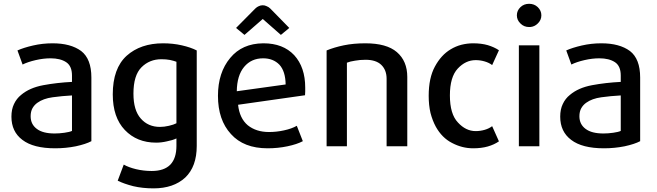

<svg xmlns="http://www.w3.org/2000/svg" viewBox="-20 -781 3505 1025"><path d="M467.8 -27.3Q467.8 -112.3 467.8 -367.2Q467.8 -466.8 413.1 -508.8Q357.4 -549.8 260.7 -549.8Q207 -549.8 156.2 -538.1Q105.5 -526.4 73.2 -511.7Q82 -487.3 100.6 -436.5Q127.9 -450.2 169.9 -460Q211.9 -469.7 250 -469.7Q301.8 -469.7 333 -449.2Q364.3 -428.7 364.3 -377.9Q364.3 -366.2 364.3 -343.8Q284.2 -339.8 210.9 -326.2Q137.7 -312.5 92.8 -274.4Q68.4 -254.9 54.7 -225.6Q41 -197.3 41 -158.2Q41 -78.1 99.6 -34.2Q158.2 10.7 274.4 10.7Q331.1 10.7 384.8 0Q438.5 -11.7 467.8 -27.3ZM364.3 -82Q351.6 -76.2 324.2 -72.3Q296.9 -68.4 271.5 -68.4Q209 -68.4 176.8 -92.8Q143.6 -117.2 143.6 -160.2Q143.6 -185.5 153.3 -203.1Q163.1 -220.7 179.7 -232.4Q210.9 -254.9 260.7 -261.7Q310.5 -268.6 364.3 -271.5Q364.3 -208 364.3 -82Z M1030.3 -2Q1030.3 -129.9 1030.3 -511.7Q998 -528.3 950.2 -539.1Q903.3 -549.8 850.6 -549.8Q730.5 -549.8 656.2 -483.4Q582 -416 582 -277.3Q582 -154.3 646.5 -86.9Q710.9 -19.5 813.5 -19.5Q841.8 -19.5 871.1 -26.4Q901.4 -32.2 921.9 -42Q921.9 -28.3 921.9 -2Q921.9 63.5 889.6 97.7Q856.4 131.8 790 131.8Q747.1 131.8 706.1 122.1Q666 112.3 640.6 97.7Q629.9 127 608.4 183.6Q641.6 200.2 691.4 212.9Q741.2 224.6 799.8 224.6Q906.2 224.6 968.8 167Q1030.3 108.4 1030.3 -2ZM921.9 -123Q907.2 -115.2 881.8 -109.4Q856.4 -103.5 834 -103.5Q770.5 -103.5 731.4 -148.4Q692.4 -192.4 692.4 -281.2Q692.4 -378.9 735.4 -421.9Q778.3 -464.8 841.8 -464.8Q867.2 -464.8 887.7 -460.9Q909.2 -456.1 921.9 -451.2Q921.9 -341.8 921.9 -123Z M1609.4 -313.5Q1609.4 -421.9 1550.8 -486.3Q1491.2 -549.8 1386.7 -549.8Q1385.7 -549.8 1384.8 -549.8Q1272.5 -548.8 1209 -471.7Q1143.6 -393.6 1143.6 -269.5Q1143.6 -140.6 1212.9 -65.4Q1281.2 10.7 1408.2 10.7Q1463.9 10.7 1514.6 0Q1565.4 -10.7 1596.7 -27.3Q1585.9 -54.7 1564.5 -109.4Q1537.1 -93.8 1496.1 -85Q1456.1 -76.2 1416 -76.2Q1347.7 -76.2 1302.7 -112.3Q1258.8 -149.4 1251 -221.7Q1370.1 -238.3 1608.4 -272.5Q1609.4 -282.2 1609.4 -293Q1609.4 -303.7 1609.4 -313.5ZM1504.9 -330.1Q1439.5 -321.3 1244.1 -293.9Q1245.1 -377.9 1283.2 -423.8Q1321.3 -469.7 1384.8 -469.7Q1438.5 -469.7 1471.7 -435.5Q1503.9 -400.4 1504.9 -330.1ZM1524.4 -631.8Q1499 -658.2 1422.9 -735.4Q1414.1 -744.1 1403.3 -748Q1393.6 -752.9 1382.8 -752.9Q1371.1 -752.9 1361.3 -748Q1351.6 -744.1 1342.8 -735.4Q1308.6 -700.2 1240.2 -631.8Q1252 -623 1285.2 -594.7Q1309.6 -616.2 1382.8 -679.7Q1407.2 -659.2 1479.5 -594.7Q1491.2 -604.5 1524.4 -631.8Z M2154.3 0Q2154.3 -92.8 2154.3 -370.1Q2154.3 -455.1 2098.6 -502.9Q2043.9 -549.8 1930.7 -549.8Q1867.2 -549.8 1815.4 -539.1Q1763.7 -528.3 1723.6 -511.7Q1723.6 -341.8 1723.6 0Q1751 0 1832 0Q1832 -111.3 1832 -446.3Q1848.6 -453.1 1875 -457Q1901.4 -461.9 1931.6 -461.9Q1987.3 -461.9 2015.6 -434.6Q2043.9 -407.2 2043.9 -360.4Q2043.9 -240.2 2043.9 0Q2071.3 0 2154.3 0Z M2643.6 -26.4Q2634.8 -45.9 2607.4 -107.4Q2590.8 -94.7 2567.4 -87.9Q2543.9 -81.1 2519.5 -81.1Q2466.8 -81.1 2424.8 -127Q2381.8 -171.9 2381.8 -271.5Q2381.8 -370.1 2423.8 -415Q2465.8 -460 2519.5 -460Q2543.9 -460 2567.4 -453.1Q2590.8 -446.3 2607.4 -433.6Q2620.1 -460 2643.6 -512.7Q2619.1 -529.3 2584 -540Q2549.8 -549.8 2505.9 -549.8Q2474.6 -549.8 2443.4 -542Q2413.1 -534.2 2385.7 -517.6Q2335 -487.3 2301.8 -425.8Q2268.6 -365.2 2268.6 -269.5Q2268.6 -218.8 2278.3 -177.7Q2289.1 -136.7 2306.6 -104.5Q2339.8 -44.9 2393.6 -17.6Q2447.3 10.7 2505.9 10.7Q2549.8 10.7 2584 1Q2618.2 -8.8 2643.6 -26.4Z M2870.1 -699.2Q2870.1 -724.6 2850.6 -743.2Q2832 -760.7 2804.7 -760.7Q2777.3 -760.7 2758.8 -743.2Q2739.3 -724.6 2739.3 -699.2Q2739.3 -673.8 2758.8 -655.3Q2777.3 -636.7 2804.7 -636.7Q2807.6 -636.7 2810.5 -636.7Q2834 -638.7 2850.6 -655.3Q2870.1 -673.8 2870.1 -699.2ZM2859.4 0Q2859.4 -134.8 2859.4 -539.1Q2845.7 -539.1 2804.7 -539.1Q2791 -539.1 2750 -539.1Q2750 -404.3 2750 0Q2777.3 0 2859.4 0Z M3397.5 -27.3Q3397.5 -112.3 3397.5 -367.2Q3397.5 -466.8 3342.8 -508.8Q3287.1 -549.8 3190.4 -549.8Q3136.7 -549.8 3085.9 -538.1Q3035.2 -526.4 3002.9 -511.7Q3011.7 -487.3 3030.3 -436.5Q3057.6 -450.2 3099.6 -460Q3141.6 -469.7 3179.7 -469.7Q3231.4 -469.7 3262.7 -449.2Q3293.9 -428.7 3293.9 -377.9Q3293.9 -366.2 3293.9 -343.8Q3213.9 -339.8 3140.6 -326.2Q3067.4 -312.5 3022.5 -274.4Q2998 -254.9 2984.4 -225.6Q2970.7 -197.3 2970.7 -158.2Q2970.7 -78.1 3029.3 -34.2Q3087.9 10.7 3204.1 10.7Q3260.7 10.7 3314.5 0Q3368.2 -11.7 3397.5 -27.3ZM3293.9 -82Q3281.2 -76.2 3253.9 -72.3Q3226.6 -68.4 3201.2 -68.4Q3138.7 -68.4 3106.4 -92.8Q3073.2 -117.2 3073.2 -160.2Q3073.2 -185.5 3083 -203.1Q3092.8 -220.7 3109.4 -232.4Q3140.6 -254.9 3190.4 -261.7Q3240.2 -268.6 3293.9 -271.5Q3293.9 -208 3293.9 -82Z"/></svg>

Font: DaxlinePro-Medium
Style: Medium
Weight: 400
Designer: Hans Reichel
Version: Version 7.502; 2006